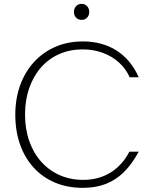

<svg xmlns="http://www.w3.org/2000/svg" viewBox="-20 -940 771 966"><path d="M397 5.1Q320 5.1 257.5 -21Q195 -47.1 150.2 -95.8Q105.5 -144.5 81.2 -212.2Q57 -279.9 57 -363Q57 -444.6 81.8 -512.1Q106.5 -579.5 151.8 -628.7Q197 -677.8 259.2 -704.7Q321.5 -731.6 397 -731.6Q445 -731.6 487.5 -720.2Q530 -708.8 565.8 -686.2Q601.5 -663.6 629.8 -629.9Q658 -596.2 678 -551.1H632.5Q613 -595.2 577.5 -626.6Q542 -658.1 495.5 -674.8Q449 -691.5 396 -691.5Q331.5 -691.5 278.2 -668Q225 -644.4 186.5 -600.8Q148 -557.2 127 -496.8Q106 -436.5 106 -363.5Q106 -290.5 127.2 -230.2Q148.5 -169.8 187.5 -126.2Q226.5 -82.6 280.2 -58.8Q334 -35 399 -35Q476 -35 535.8 -71.7Q595.5 -108.5 631 -176.9H678Q644 -114.1 603 -73.8Q562 -33.5 511.2 -14.2Q460.5 5.1 397 5.1ZM390.5 -840Q373.5 -840 362.8 -851.2Q352 -862.5 352 -880Q352 -897.5 362.8 -909Q373.5 -920.5 390.5 -920.5Q407.5 -920.5 418.2 -909Q429 -897.5 429 -880Q429 -862.5 418.2 -851.2Q407.5 -840 390.5 -840Z"/></svg>

Font: Russolo 10pt ExtraLight
Style: Regular
Weight: 200
Designer: Micah Stupak-Hahn
Version: Version 1.000